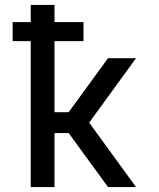

<svg xmlns="http://www.w3.org/2000/svg" viewBox="-20 -755 640 775"><path d="M104 0V-589H31V-666H104V-735H200V-666H317V-589H200V-302H257L416 -520H529L340 -260L529 0H416L257 -218H200V0Z"/></svg>

Font: Iosevka Fixed Medium Extended
Style: Regular
Weight: 500
Width: 7
Monospace: yes
Designer: Belleve Invis
Foundry: Belleve Invis
Version: Version 24.1.1; ttfautohint (v1.8.4)